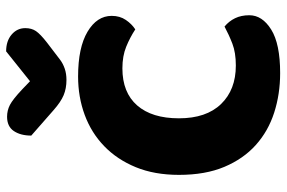

<svg xmlns="http://www.w3.org/2000/svg" viewBox="-170 -724 912 611"><g transform="rotate(-90 285.5 -418.0)"><path d="M374 -484Q297 -484 256 -437Q215 -390 215 -304Q215 -217 260.5 -170Q306 -123 383 -123Q424 -123 452.5 -134Q481 -145 507 -159Q524 -145 533.5 -125.5Q543 -106 543 -80Q543 -39 497.5 -10.5Q452 18 359 18Q292 18 233 -1Q174 -20 130 -59.5Q86 -99 60.5 -159.5Q35 -220 35 -304Q35 -382 59.5 -441.5Q84 -501 126.5 -542Q169 -583 226 -604Q283 -625 348 -625Q440 -625 490.5 -595Q541 -565 541 -518Q541 -492 528 -473Q515 -454 498 -443Q472 -460 442.5 -472Q413 -484 374 -484ZM333 -778 428 -854Q461 -854 481.5 -836.5Q502 -819 502 -793Q502 -773 492.5 -759Q483 -745 456 -724L401 -682Q389 -673 373 -667.5Q357 -662 337 -662Q310 -662 288.5 -671Q267 -680 241 -703L160 -774Q160 -808 174.5 -829.5Q189 -851 220 -851Q240 -851 257.5 -842Q275 -833 307 -803Z"/></g></svg>

Font: Baloo Thambi
Style: Regular
Weight: 400
Designer: Aadarsh Rajan and Ek Type
Foundry: Ek Type
Version: Version 1.100;PS 1.000;hotconv 1.0.88;makeotf.lib2.5.647800;